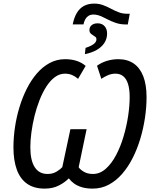

<svg xmlns="http://www.w3.org/2000/svg" viewBox="-20 -1059 870 1088"><path d="M392.1 -920.9Q399.4 -958.5 414.8 -984.9Q430.2 -1011.2 454.8 -1024.9Q479.5 -1038.6 513.7 -1038.6Q541 -1038.6 564 -1030Q586.9 -1021.5 608.2 -1010Q629.4 -998.5 652.1 -989.7Q674.8 -981 701.7 -981H715.3L704.1 -920.4H693.8Q662.1 -920.4 637 -929Q611.8 -937.5 590.3 -948.7Q568.8 -960 549.1 -968.3Q529.3 -976.6 508.3 -976.6Q487.3 -976.6 473.1 -962.6Q459 -948.7 453.1 -920.9ZM460.9 -752 464.8 -787.6Q482.4 -793.5 496.3 -800.3Q510.3 -807.1 518.3 -816.2Q526.4 -825.2 526.4 -835.9Q526.4 -845.7 520.3 -850.1Q514.2 -854.5 506.8 -859.4Q499.5 -863.8 493.2 -870.1Q486.8 -876.5 486.8 -888.7Q486.8 -905.8 499.3 -916.3Q511.7 -926.8 533.2 -926.8Q558.1 -926.8 572.5 -910.9Q586.9 -895 586.9 -868.7Q586.9 -840.3 572 -816.7Q557.1 -793 529.1 -776.6Q501 -760.3 460.9 -752ZM232.9 9.8Q172.9 9.8 133.5 -17.8Q94.2 -45.4 75.2 -97.9Q56.2 -150.4 56.2 -224.1Q56.2 -279.3 64.7 -337.2Q73.2 -395 90.1 -450.9Q106.9 -506.8 131.8 -556.2Q156.7 -605.5 189.2 -643.1Q221.7 -680.7 261.7 -702.1Q301.8 -723.6 348.6 -723.6Q385.3 -723.6 414.8 -713.9Q444.3 -704.1 465.3 -685.5L422.4 -612.3Q406.2 -626.5 388.2 -634Q370.1 -641.6 348.1 -641.6Q317.4 -641.6 290.8 -621.8Q264.2 -602.1 242.4 -568.1Q220.7 -534.2 203.9 -491.2Q187 -448.2 175.5 -401.4Q164.1 -354.5 158 -309.1Q151.9 -263.7 151.9 -225.1Q151.9 -149.9 176.8 -111.6Q201.7 -73.2 249 -73.2Q279.3 -73.2 301 -86.7Q322.8 -100.1 333 -111.8L378.9 -326.7H470.7L425.8 -111.3Q434.1 -98.1 455.3 -85.7Q476.6 -73.2 506.3 -73.2Q546.4 -73.2 579.3 -102.5Q612.3 -131.8 637.7 -179.9Q663.1 -228 680.2 -285.9Q697.3 -343.8 706.1 -401.9Q714.8 -460 714.8 -508.8Q714.8 -553.2 705.6 -582.8Q696.3 -612.3 678.5 -627Q660.6 -641.6 634.8 -641.6Q612.8 -641.6 592.8 -633.3Q572.8 -625 554.2 -612.3L529.8 -686.5Q555.7 -705.1 586.9 -714.4Q618.2 -723.6 649.9 -723.6Q702.1 -723.6 737.8 -699Q773.4 -674.3 792 -626.5Q810.5 -578.6 810.5 -508.3Q810.5 -451.7 801.5 -391.4Q792.5 -331.1 775.1 -272.9Q757.8 -214.8 731.9 -163.8Q706.1 -112.8 672.1 -73.7Q638.2 -34.7 596.4 -12.5Q554.7 9.8 504.9 9.8Q470.2 9.8 444.1 2Q418 -5.9 399.9 -19Q381.8 -32.2 370.1 -48.3Q346.2 -24.4 312.5 -7.3Q278.8 9.8 232.9 9.8Z"/></svg>

Font: Open Sans SemiCondensed Medium
Style: Italic
Weight: 500
Width: 4
Italic angle: -12°
Designer: Monotype Design Team
Foundry: Monotype Imaging Inc.
Version: Version 3.000